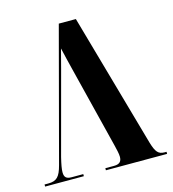

<svg xmlns="http://www.w3.org/2000/svg" viewBox="-107 -802 801 891"><g transform="rotate(-15 293.5 -357.0)"><path d="M0 0H186V-10H130C105 -10 95 -19 95 -43C95 -58 99 -80 107 -113L213 -508C220 -535 227 -562 237 -600C246 -560 253 -533 263 -492L361 -99C365 -82 371 -59 371 -44C371 -24 363 -10 334 -10H292V0H586V-10H577C547 -10 535 -24 521 -71L339 -714H257L88 -79C74 -26 58 -10 18 -10H0Z"/></g></svg>

Font: Noto Serif Display Condensed Extra
Style: Regular
Weight: 800
Width: 3
Designer: Monotype Design Team
Foundry: Monotype Imaging Inc.
Version: Version 1.900